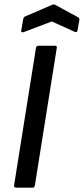

<svg xmlns="http://www.w3.org/2000/svg" viewBox="-20 -866 386 886"><path d="M55 0Q44 0 45 -11L146 -645Q148 -655 157 -655H233Q244 -655 242 -645L141 -11Q139 0 131 0ZM90 -718Q84 -716 80.5 -717.5Q77 -719 78 -725L87 -777Q89 -788 96 -790L221 -844Q228 -847 234 -844L339 -787Q343 -785 345 -781.5Q347 -778 346 -773L338 -727Q336 -714 325 -719L219 -767Z"/></svg>

Font: Sofia Sans Semi Condensed SemiBold
Style: Italic
Weight: 600
Italic angle: -9°
Version: Version 4.100